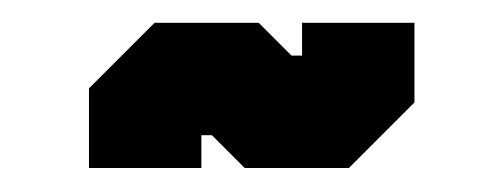

<svg xmlns="http://www.w3.org/2000/svg" viewBox="-20 -398 430 164"><path d="M56 -254.5V-322.5L112 -378.5H201L229 -350.5H238V-378.5H334V-310.5L278 -254.5H189L161 -282.5H152V-254.5Z"/></svg>

Font: Tourney Condensed Black
Style: Regular
Weight: 900
Width: 3
Designer: Tyler Finck
Foundry: Etcetera Type Co
Version: Version 1.010; ttfautohint (v1.8.3)